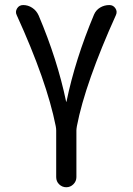

<svg xmlns="http://www.w3.org/2000/svg" viewBox="-20 -540 540 779"><path d="M206.1 -28.3Q169.9 -210.9 47.9 -478.5Q41 -492.2 49.3 -505.9Q57.6 -519.5 74.2 -519.5Q93.8 -519.5 110.8 -508.3Q127.9 -497.1 136.7 -477.5Q212.9 -297.9 248 -128.9Q248 -127 249 -127Q250 -127 250 -128.9Q285.2 -298.8 361.3 -480.5Q369.1 -499 386.2 -509.3Q403.3 -519.5 423.8 -519.5Q439.5 -519.5 448.2 -506.3Q457 -493.2 450.2 -478.5Q389.6 -344.7 349.1 -230Q308.6 -115.2 292 -28.3Q290 -16.6 290 -10.7V178.7Q290 195.3 277.8 207.5Q265.6 219.7 249 219.7Q232.4 219.7 220.2 208Q208 196.3 208 178.7V-10.7Q208 -18.6 206.1 -28.3Z"/></svg>

Font: Rounded Mgen+ 2m regular
Style: Regular
Weight: 400
Designer: [Source Han Sans]
Ryoko NISHIZUKA  (kana & ideographs); Paul D. Hunt (Latin, Greek & Cyrillic); Wenlong ZHANG  (bopomofo
Version: Version 1.059.20150602